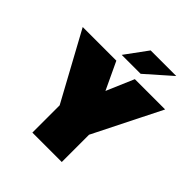

<svg xmlns="http://www.w3.org/2000/svg" viewBox="-238 -1060 1219 1219"><g transform="rotate(45 372.0 -450.0)"><path d="M250 0V-245L2 -700H304L391 -515L470 -700H742L514 -245V0ZM302 -750 412 -900H642L472 -750Z"/></g></svg>

Font: Golos Text Black
Style: Regular
Weight: 900
Designer: A.Korolkova, Vitaly Kuzmin
Foundry: ParaType Ltd
Version: Version 2.004